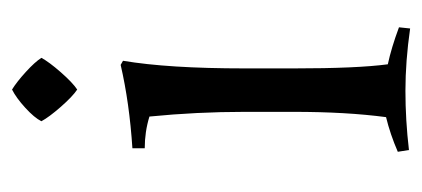

<svg xmlns="http://www.w3.org/2000/svg" viewBox="-216 -494 718 327"><g transform="rotate(-90 143.5 -331.0)"><path d="M190 -274V-190Q190 -82 197 -30Q225 -24 260 -11L258 8Q202 0 152 0Q102 0 51 6L48 -13Q78 -26 107 -33Q116 -101 116 -190V-274Q116 -355 108 -436Q82 -444 54 -444V-465Q131 -470 196 -485L203 -481Q190 -404 190 -274ZM208 -620Q201 -607 183.5 -587Q166 -567 154 -559Q142 -567 124.5 -587Q107 -607 100 -620Q106 -632 123 -647.5Q140 -663 154 -670Q167 -662 184 -646.5Q201 -631 208 -620Z"/></g></svg>

Font: Almendra
Style: Regular
Weight: 400
Designer: Ana Sanfelippo
Foundry: Ana Sanfelippo
Version: Version 1.004